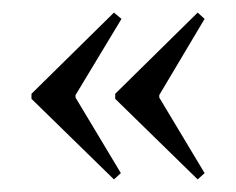

<svg xmlns="http://www.w3.org/2000/svg" viewBox="-20 -459 375 305"><path d="M163 -310 294 -439 305 -429 233 -308V-304L305 -184L294 -174L163 -302ZM30 -310 161 -439 173 -429 100 -308V-304L172 -184L161 -174L30 -302Z"/></svg>

Font: Moniqa SemBd Narrow Heading
Style: Regular
Weight: 600
Width: 4
Designer: Rajesh Rajput
Foundry: Rajesh Rajput
Version: Version 1.000